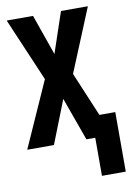

<svg xmlns="http://www.w3.org/2000/svg" viewBox="-100 -776 722 1048"><g transform="rotate(-10 261.5 -251.5)"><path d="M378 211V0H329L243 -239L149 0H1L163 -363L13 -714H159L238 -489L314 -714H463L319 -364L422 -119H510V211Z"/></g></svg>

Font: Noto Sans Display ExtraCondensed
Style: Bold
Weight: 700
Width: 2
Designer: Monotype Design Team
Foundry: Monotype Imaging Inc.
Version: Version 2.003